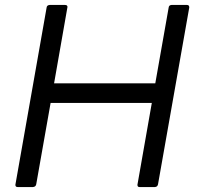

<svg xmlns="http://www.w3.org/2000/svg" viewBox="-20 -754 795 774"><path d="M605 0H542Q534 0 534 -9L592 -339H184L126 -11Q124 -1 113 0H51Q42 0 42 -9L168 -724Q169 -733 180 -734H242Q252 -734 252 -726L198 -418H606L660 -724Q661 -733 671 -734H734Q743 -734 743 -724L617 -11Q615 -1 605 0Z"/></svg>

Font: YamahaIndonesia935. App
Style: Italic
Weight: 400
Italic angle: -10°
Designer: Dalton Maag Ltd
Foundry: Dalton Maag Ltd
Version: Version 1.002; January 01, 2024; Regular/Italic